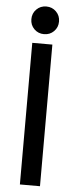

<svg xmlns="http://www.w3.org/2000/svg" viewBox="-61 -940 383 972"><g transform="rotate(5 130.5 -454.5)"><path d="M79.1 0V-719.7H181.2V0ZM134.3 -768.6Q104.5 -768.6 84.2 -788.8Q64 -809.1 64 -838.9Q64 -868.7 84.2 -888.9Q104.5 -909.2 134.3 -909.2Q164.1 -909.2 184.3 -888.9Q204.6 -868.7 204.6 -838.9Q204.6 -809.1 184.3 -788.8Q164.1 -768.6 134.3 -768.6Z"/></g></svg>

Font: Reddit Sans Condensed Medium
Style: Regular
Weight: 500
Designer: Stephen Hutchings
Foundry: Reddit
Version: Version 1.014